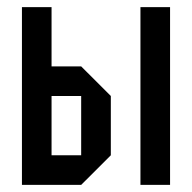

<svg xmlns="http://www.w3.org/2000/svg" viewBox="-20 -520 540 540"><path d="M41.7 0V-500H125V-333.3H208.3L291.7 -250V-83.3L208.3 0ZM458.3 0H375V-500H458.3ZM125 -83.3H208.3V-250H125Z"/></svg>

Font: Yulong
Style: Regular
Weight: 400
Designer: GGBotNet
Foundry: f0n7.com
Version: 1.00